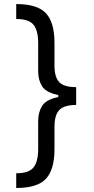

<svg xmlns="http://www.w3.org/2000/svg" viewBox="-20 -792 466 948"><path d="M60.1 136.2V63.5Q122.6 63.5 145.5 34.7Q168.5 5.9 168.5 -56.2V-194.8Q168.5 -237.3 187.7 -268.8Q207 -300.3 268.1 -313V-322.8Q207 -335.4 187.7 -366.2Q168.5 -397 168.5 -439.9V-579.6Q168.5 -641.1 145.5 -669.7Q122.6 -698.2 60.1 -698.2V-772Q164.6 -772 206.8 -726.6Q249 -681.2 249 -581.1V-468.8Q249 -411.6 272 -387Q294.9 -362.3 352.5 -361.8H356V-273.9Q295.9 -273.4 272.5 -248.5Q249 -223.6 249 -166V-54.7Q249 45.4 206.8 90.8Q164.6 136.2 60.1 136.2Z"/></svg>

Font: Inter-Regular
Style: Regular
Weight: 400
Designer: Rasmus Andersson
Foundry: rsms
Version: Version 4.000;git-a52131595